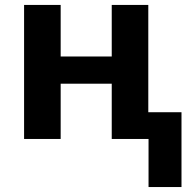

<svg xmlns="http://www.w3.org/2000/svg" viewBox="-20 -566 783 782"><path d="M78.1 -545.9V0H227.1V-225.1H435.1V0H585V195.8H719.2V-108.9H584V-545.9H435.1V-335.9H227.1V-545.9Z"/></svg>

Font: Noto Reveo Sans
Style: Bold
Weight: 700
Designer: Monotype Design team
Foundry: Monotype Imaging Inc.
Version: Version 1.04